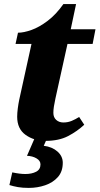

<svg xmlns="http://www.w3.org/2000/svg" viewBox="-20 -679 487 939"><path d="M202 10Q146 10 105 -19.5Q64 -49 64 -108Q64 -126 67 -149Q70 -172 74 -191L134 -464H56L68 -519Q96 -519 134 -532.5Q172 -546 213 -577Q254 -608 290 -659H352L326 -536H447L433 -464H310L251 -197Q246 -174 243.5 -157.5Q241 -141 241 -127Q241 -105 255 -92.5Q269 -80 290 -80Q312 -80 331 -88Q350 -96 367 -107L392 -69Q358 -37 313 -13.5Q268 10 202 10ZM121 240Q90 240 67.5 236Q45 232 26 226L40 164Q77 172 104 172Q135 172 156.5 161Q178 150 178 125Q178 107 158.5 95.5Q139 84 112 83L152 -9H213L194 34Q235 39 261 62Q287 85 287 117Q287 160 263 187Q239 214 201 227Q163 240 121 240Z"/></svg>

Font: Noto Serif ExtraBold
Style: Italic
Weight: 800
Italic angle: -12°
Designer: Monotype Design Team
Foundry: Monotype Imaging Inc.
Version: Version 2.013